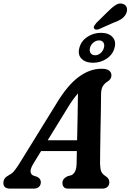

<svg xmlns="http://www.w3.org/2000/svg" viewBox="-48 -1118 773 1138"><path d="M150 -148.5Q132 -118.5 133 -101.5Q134 -84.5 149.5 -77.5L172 -70Q184.5 -63.5 189.2 -55.2Q194 -47 194 -38.5Q194 -20.5 182.5 -10.2Q171 0 151.5 0H12Q-28 0 -28 -34Q-28 -48.5 -20.2 -59.8Q-12.5 -71 10.5 -83.5Q25.5 -90.5 41.2 -111.2Q57 -132 73 -158.5L291 -511.5Q353 -613.5 418.5 -662Q484 -710.5 553 -710.5Q585.5 -710.5 599 -699.5Q612.5 -688.5 612.5 -672Q612.5 -649 590 -635Q572 -624 561.8 -607.8Q551.5 -591.5 551 -559.5Q551 -517 549.8 -459.2Q548.5 -401.5 547.5 -341Q546.5 -280.5 545.8 -228.8Q545 -177 545 -146.5Q546 -116.5 552.2 -101.2Q558.5 -86 582 -71Q600 -58.5 600 -37.5Q600 -21 589 -10.5Q578 0 558 0H356Q337.5 0 329.8 -9.8Q322 -19.5 322 -33.5Q322 -59.5 353.5 -74L373.5 -79Q405 -92 406 -148Q406.5 -180.5 407.5 -222.5H195.5ZM349 -472.5 234.5 -286.5H409Q410.5 -353 412 -427Q413.5 -501 414 -564.5Q400.5 -549 384.2 -526.8Q368 -504.5 349 -472.5ZM590.5 -1048.5Q616.5 -1075 638.8 -1089Q661 -1103 683 -1094Q701 -1087 704.2 -1069Q707.5 -1051 697 -1032.5Q686.5 -1014.5 668.8 -1003.5Q651 -992.5 622.5 -982.5L537 -944.5Q528 -941.5 520 -942.8Q512 -944 509 -951Q506 -958 510.8 -965.8Q515.5 -973.5 522 -981ZM503 -746Q459.5 -746 435.5 -769.8Q411.5 -793.5 422.5 -835Q433.5 -875.5 470 -899.5Q506.5 -923.5 550.5 -923.5Q595 -923.5 618.2 -899.2Q641.5 -875 631 -835Q620.5 -794.5 584.2 -770.2Q548 -746 503 -746ZM539 -878.5Q521.5 -878.5 506.2 -866.2Q491 -854 485.5 -835Q480.5 -815.5 489.2 -803Q498 -790.5 515.5 -790.5Q533.5 -790.5 548.2 -803.2Q563 -816 568 -835Q573 -853.5 565 -866Q557 -878.5 539 -878.5Z"/></svg>

Font: Fraunces 72pt S100 SemiBold
Style: Italic
Weight: 600
Italic angle: -16°
Version: Version 1.000; ttfautohint (v1.8.3)